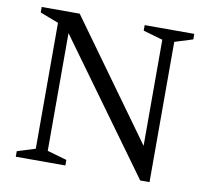

<svg xmlns="http://www.w3.org/2000/svg" viewBox="-77 -761 923 854"><g transform="rotate(10 385.0 -334.0)"><path d="M127.5 -50.5V-619L44 -651V-676H215.5L623 -111L597.5 -70V-625.5L509 -651V-676H733V-651L651.5 -625.5V8H609.5L164.5 -605.5L181.5 -620.5V-50.5L270 -25V0H46V-25Z"/></g></svg>

Font: Newsreader 16pt 16pt
Style: Regular
Weight: 400
Version: Version 1.003